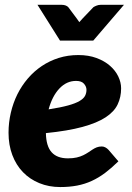

<svg xmlns="http://www.w3.org/2000/svg" viewBox="-20 -748 534 776"><path d="M14.5 0ZM469.5 -391Q469.5 -355.5 455.5 -326Q441.5 -296.5 406.8 -273.8Q372 -251 313.2 -235Q254.5 -219 165.5 -210Q166.5 -157 188.8 -132.5Q211 -108 254.5 -108Q275 -108 290 -111.5Q305 -115 316.2 -120.5Q327.5 -126 336.5 -132Q345.5 -138 353.8 -143.5Q362 -149 371 -152.5Q380 -156 391.5 -156Q399 -156 406 -152.2Q413 -148.5 418.5 -142.5L458.5 -96Q431 -69 404.8 -49.2Q378.5 -29.5 350.8 -16.8Q323 -4 291.8 2Q260.5 8 223.5 8Q177.5 8 139 -7.8Q100.5 -23.5 72.8 -52.2Q45 -81 29.8 -121.5Q14.5 -162 14.5 -211.5Q14.5 -253 23.8 -292.5Q33 -332 50.2 -366.8Q67.5 -401.5 92.5 -430.8Q117.5 -460 148.8 -481Q180 -502 217.2 -513.8Q254.5 -525.5 296.5 -525.5Q338 -525.5 370.2 -513.5Q402.5 -501.5 424.5 -482.2Q446.5 -463 458 -439Q469.5 -415 469.5 -391ZM287.5 -421Q249 -421 220 -390.2Q191 -359.5 176.5 -306Q225 -313.5 255 -321.8Q285 -330 301.5 -339.8Q318 -349.5 323.8 -360.8Q329.5 -372 329.5 -385Q329.5 -398 319.5 -409.5Q309.5 -421 287.5 -421ZM131.5 -728.5H230Q238.5 -728.5 245.5 -725.8Q252.5 -723 256 -719L290 -673.5Q292.5 -670 295.2 -666.2Q298 -662.5 300.5 -658.5Q307 -666.5 314 -673.5L357.5 -719Q362 -722 370 -725.2Q378 -728.5 386.5 -728.5H481L357 -584H222.5Z"/></svg>

Font: Lato Black
Style: Italic
Weight: 900
Italic angle: -7°
Designer: Lukasz Dziedzic
Foundry: tyPoland Lukasz Dziedzic
Version: Version 2.007; 2014-02-27